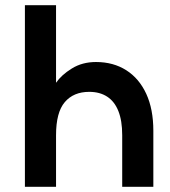

<svg xmlns="http://www.w3.org/2000/svg" viewBox="-20 -720 656 740"><path d="M76 0V-700H196V-401Q216.5 -431 256.8 -456Q297 -481 350 -481Q417 -481 466.8 -449.2Q516.5 -417.5 543.8 -358.2Q571 -299 571 -216V0H451V-199Q451 -255 436.2 -292Q421.5 -329 393 -347.5Q364.5 -366 324 -366Q263.5 -366 229.8 -326.5Q196 -287 196 -199V0Z"/></svg>

Font: Overpass Mono
Style: Bold
Weight: 700
Monospace: yes
Designer: Delve Withrington, Dave Bailey
Foundry: Delve Fonts LLC
Version: Version 4.000